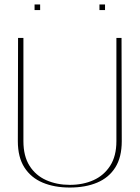

<svg xmlns="http://www.w3.org/2000/svg" viewBox="-20 -830 627 861"><path d="M293 11Q224 11 171.5 -11Q119 -33 89.5 -79Q60 -125 60 -197L61 -660H85V-197Q85 -130 112.5 -86.5Q140 -43 187.5 -22Q235 -1 293 -1Q352 -1 399 -22Q446 -43 474 -86.5Q502 -130 502 -197V-660H525L526 -197Q526 -125 497 -79Q468 -33 415.5 -11Q363 11 293 11ZM135 -785V-810H160V-785ZM426 -785V-810H451V-785Z"/></svg>

Font: Panamera Thin
Style: Regular
Weight: 100
Designer: Bastien Sozeau
Foundry: NBR — Bastien Sozeau
Version: Version 3.003;gftools[0.9.33]